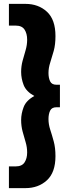

<svg xmlns="http://www.w3.org/2000/svg" viewBox="-20 -760 371 990"><path d="M26 98H61Q93 98 106.5 77.5Q120 57 120 26Q120 -1 112 -27.5Q104 -54 96.5 -82Q89 -110 89 -141Q89 -174 102 -208Q115 -242 157 -265Q115 -288 102 -321.5Q89 -355 89 -389Q89 -419 96.5 -446.5Q104 -474 112 -501Q120 -528 120 -555Q120 -587 106.5 -607.5Q93 -628 61 -628H26V-740H111Q178 -740 222 -699.5Q266 -659 266 -574Q266 -530 257 -497.5Q248 -465 239 -437.5Q230 -410 230 -384Q230 -358 238.5 -340.5Q247 -323 271 -323H289V-207H271Q247 -207 238.5 -189.5Q230 -172 230 -146Q230 -119 239 -91.5Q248 -64 257 -31Q266 2 266 45Q266 129 222 169.5Q178 210 111 210H26Z"/></svg>

Font: Georama
Style: Bold
Weight: 700
Designer: Jean-Baptiste Levee
Foundry: Production Type
Version: Version 1.000